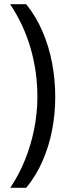

<svg xmlns="http://www.w3.org/2000/svg" viewBox="-20 -736 324 914"><path d="M243 -275Q243 -194 228 -116.5Q213 -39 182.5 30.5Q152 100 105 158H29Q71 95 99.5 24Q128 -47 143 -123Q158 -199 158 -276Q158 -396 125 -508.5Q92 -621 28 -716H105Q152 -657 182.5 -586Q213 -515 228 -436Q243 -357 243 -275Z"/></svg>

Font: Noto Sans Display SemiCondensed
Style: Regular
Weight: 400
Width: 4
Version: Version 2.003